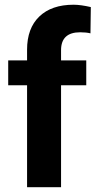

<svg xmlns="http://www.w3.org/2000/svg" viewBox="-20 -780 398 800"><path d="M92.8 0V-424.8H14.2V-528.3H92.8V-573.2Q92.8 -662.1 143.8 -711.2Q194.8 -760.3 286.6 -760.3Q315.9 -760.3 358.4 -750.5L356.9 -641.1Q339.4 -645.5 314 -645.5Q234.4 -645.5 234.4 -570.8V-528.3H339.4V-424.8H234.4V0Z"/></svg>

Font: RobotoInd
Style: Bold
Weight: 700
Designer: Google
Version: Version 2.001150; 2014